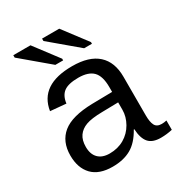

<svg xmlns="http://www.w3.org/2000/svg" viewBox="-177 -852 909 979"><g transform="rotate(-30 278.0 -363.0)"><path d="M202.1 9.8C244.8 9.8 281 1.4 310.8 -15.4C340.6 -32.1 366.7 -60.7 389.2 -101.1H392.1C394 -64.6 402.4 -37.8 417.2 -20.8C432 -3.7 455.7 4.9 488.3 4.9C511.4 4.9 534 2.3 556.2 -2.9V-57.6C545.4 -55.3 535.8 -54.2 527.3 -54.2C508.1 -54.2 495.1 -60.8 488.3 -74C481.4 -87.2 478 -106.8 478 -132.8V-360.4C478 -418 461.3 -462 427.7 -492.4C394.2 -522.9 344.2 -538.1 277.8 -538.1C151.5 -538.1 80.9 -490.6 65.9 -395.5L157.7 -387.2C161.3 -416.5 172 -437.8 189.9 -451.2C207.8 -464.5 236.5 -471.2 275.9 -471.2C314.9 -471.2 343.6 -461.9 361.8 -443.4C380 -424.8 389.2 -394 389.2 -351.1V-322.3L270.5 -320.3C190.4 -318.4 132.4 -302.7 96.4 -273.4C60.5 -244.1 42.5 -202.1 42.5 -147.5C42.5 -98.6 55.8 -60.2 82.5 -32.2C109.2 -4.2 149.1 9.8 202.1 9.8ZM222.2 -56.2C193.5 -56.2 171.5 -64 156 -79.6C140.5 -95.2 132.8 -117.4 132.8 -146C132.8 -172.4 138.5 -193.7 149.9 -210C161.3 -226.2 177.7 -238.3 199 -246.1C220.3 -253.9 251.6 -258.1 293 -258.8L389.2 -260.7V-217.3C389.2 -190.3 381.9 -164 367.4 -138.4C352.9 -112.9 333.2 -92.8 308.1 -78.1C283 -63.5 254.4 -56.2 222.2 -56.2ZM377 -586.4H422.9V-596.2L316.9 -736.3H215.8V-722.2ZM207.5 -586.4H253.4V-596.2L147.5 -736.3H46.4V-722.2Z"/></g></svg>

Font: Arimo
Style: Regular
Weight: 400
Designer: Steve Matteson
Foundry: Monotype Imaging Inc.
Version: Version 1.32